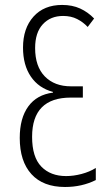

<svg xmlns="http://www.w3.org/2000/svg" viewBox="-20 -744 435 774"><path d="M230.5 -724.1Q271.5 -724.1 303 -709.7Q334.5 -695.3 359.4 -669.4L333.5 -635.3Q315.4 -654.8 291 -667.2Q266.6 -679.7 234.4 -679.7Q183.6 -679.7 152.6 -646.2Q121.6 -612.8 121.6 -550.3Q121.6 -476.1 160.6 -436Q199.7 -396 266.1 -396H314V-350.6H265.6Q109.4 -350.6 109.4 -192.4Q109.4 -110.8 146.5 -72.5Q183.6 -34.2 246.6 -34.2Q276.4 -34.2 308.8 -42.7Q341.3 -51.3 366.2 -66.9V-18.1Q310.1 9.8 242.2 9.8Q153.8 9.8 106.7 -42Q59.6 -93.8 59.6 -188Q59.6 -267.6 94 -314.9Q128.4 -362.3 193.4 -370.6V-373.5Q136.2 -388.7 104.5 -435.1Q72.8 -481.4 72.8 -552.2Q72.8 -629.9 115 -677Q157.2 -724.1 230.5 -724.1Z"/></svg>

Font: Open Sans Condensed Light
Style: Regular
Weight: 300
Width: 3
Designer: Monotype Design Team
Foundry: Monotype Imaging Inc.
Version: Version 3.003; ttfautohint (v1.8.4)